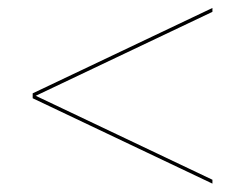

<svg xmlns="http://www.w3.org/2000/svg" viewBox="-20 -622 600 470"><path d="M60 -381.5V-393.5L500 -602.5V-593L67.5 -387.5L500 -182V-172.5Z"/></svg>

Font: Bodoni* 24pt
Style: Bold
Weight: 700
Version: Version 2.3